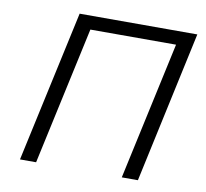

<svg xmlns="http://www.w3.org/2000/svg" viewBox="-75 -739 879 821"><g transform="rotate(10 364.5 -329.0)"><path d="M717 -658 575 0H505L635 -599H263L133 0H63L206 -658Z"/></g></svg>

Font: EauTest
Style: Italic
Weight: 400
Italic angle: -12°
Designer: Christian Thalmann (Catharsis Fonts)
Version: Version 0.001;PS 000.001;hotconv 1.0.88;makeotf.lib2.5.64775